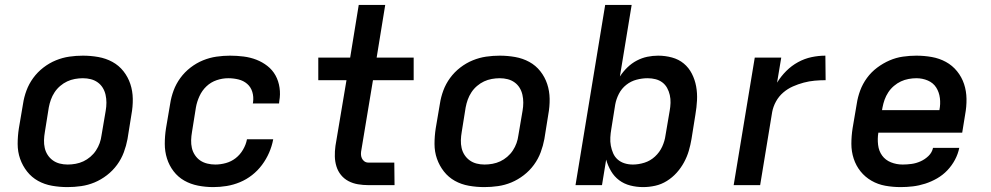

<svg xmlns="http://www.w3.org/2000/svg" viewBox="-20 -755 4040 783"><path d="M255 8Q223 8 192 2.5Q161 -3 135 -17.5Q109 -32 90.5 -55.5Q72 -79 62 -107.5Q52 -136 52 -168Q52 -200 57 -232L74 -332Q78 -359 88 -386Q98 -413 115.5 -437Q133 -461 157 -479.5Q181 -498 208 -509Q235 -520 262.5 -524Q290 -528 318 -528Q350 -528 381 -522.5Q412 -517 438.5 -502.5Q465 -488 483.5 -464.5Q502 -441 511.5 -412.5Q521 -384 521.5 -352Q522 -320 516 -288L500 -188Q495 -161 485 -134Q475 -107 457.5 -83Q440 -59 416 -40.5Q392 -22 365.5 -11Q339 0 311 4Q283 8 255 8ZM256 -84Q272 -84 288.5 -87Q305 -90 320 -97Q335 -104 348.5 -115.5Q362 -127 371.5 -141.5Q381 -156 386.5 -171.5Q392 -187 394 -203L411 -303Q414 -320 414 -336.5Q414 -353 410.5 -368.5Q407 -384 399 -397Q391 -410 378.5 -419Q366 -428 350.5 -432Q335 -436 318 -436Q302 -436 285.5 -433Q269 -430 254 -423Q239 -416 225.5 -404.5Q212 -393 202.5 -378.5Q193 -364 187.5 -348.5Q182 -333 179 -317L163 -217Q160 -200 159.5 -183.5Q159 -167 162.5 -151.5Q166 -136 174.5 -123Q183 -110 195.5 -101Q208 -92 223.5 -88Q239 -84 256 -84Z M850 8Q818 8 787.5 2Q757 -4 731.5 -18.5Q706 -33 688 -56.5Q670 -80 661 -108.5Q652 -137 652 -168.5Q652 -200 657 -232L674 -332Q678 -359 688 -386Q698 -413 715.5 -437Q733 -461 757 -479.5Q781 -498 808 -509Q835 -520 863 -524Q891 -528 918 -528Q946 -528 973.5 -524.5Q1001 -521 1025.5 -511.5Q1050 -502 1070.5 -486Q1091 -470 1103.5 -447.5Q1116 -425 1120 -397.5Q1124 -370 1119 -343L1118 -333H1011L1012 -338Q1015 -360 1009 -380Q1003 -400 988 -413Q973 -426 952.5 -431Q932 -436 911 -436Q887 -436 863.5 -428Q840 -420 822 -403Q804 -386 793.5 -363Q783 -340 779 -317L763 -217Q760 -200 759.5 -183.5Q759 -167 762.5 -151.5Q766 -136 775 -122.5Q784 -109 796.5 -100.5Q809 -92 825 -88Q841 -84 858 -84Q879 -84 901 -90Q923 -96 941 -110Q959 -124 971 -144.5Q983 -165 987 -186V-187H1094V-186Q1089 -159 1077.5 -132.5Q1066 -106 1048.5 -82.5Q1031 -59 1008 -41Q985 -23 958.5 -12Q932 -1 904.5 3.5Q877 8 850 8Z M1589 0H1482Q1461 0 1440 -3.5Q1419 -7 1401 -16.5Q1383 -26 1370.5 -41.5Q1358 -57 1352 -76.5Q1346 -96 1345.5 -117Q1345 -138 1348 -160L1393 -428H1278V-520H1408L1443 -735H1551L1516 -520H1667V-428H1501L1454 -145Q1452 -136 1452 -127Q1452 -118 1455.5 -110Q1459 -102 1466 -97Q1473 -92 1482 -92H1588Z M1955 8Q1923 8 1892 2.5Q1861 -3 1835 -17.5Q1809 -32 1790.5 -55.5Q1772 -79 1762 -107.5Q1752 -136 1752 -168Q1752 -200 1757 -232L1774 -332Q1778 -359 1788 -386Q1798 -413 1815.5 -437Q1833 -461 1857 -479.5Q1881 -498 1908 -509Q1935 -520 1962.5 -524Q1990 -528 2018 -528Q2050 -528 2081 -522.5Q2112 -517 2138.5 -502.5Q2165 -488 2183.5 -464.5Q2202 -441 2211.5 -412.5Q2221 -384 2221.5 -352Q2222 -320 2216 -288L2200 -188Q2195 -161 2185 -134Q2175 -107 2157.5 -83Q2140 -59 2116 -40.5Q2092 -22 2065.5 -11Q2039 0 2011 4Q1983 8 1955 8ZM1956 -84Q1972 -84 1988.5 -87Q2005 -90 2020 -97Q2035 -104 2048.5 -115.5Q2062 -127 2071.5 -141.5Q2081 -156 2086.5 -171.5Q2092 -187 2094 -203L2111 -303Q2114 -320 2114 -336.5Q2114 -353 2110.5 -368.5Q2107 -384 2099 -397Q2091 -410 2078.5 -419Q2066 -428 2050.5 -432Q2035 -436 2018 -436Q2002 -436 1985.5 -433Q1969 -430 1954 -423Q1939 -416 1925.5 -404.5Q1912 -393 1902.5 -378.5Q1893 -364 1887.5 -348.5Q1882 -333 1879 -317L1863 -217Q1860 -200 1859.5 -183.5Q1859 -167 1862.5 -151.5Q1866 -136 1874.5 -123Q1883 -110 1895.5 -101Q1908 -92 1923.5 -88Q1939 -84 1956 -84Z M2603 8Q2576 8 2550.5 1.5Q2525 -5 2505 -20Q2485 -35 2472 -57Q2459 -79 2452 -104L2435 0H2327L2448 -735H2556L2508 -443Q2521 -463 2538.5 -480Q2556 -497 2577 -508Q2598 -519 2620 -523.5Q2642 -528 2664 -528Q2693 -528 2720.5 -520.5Q2748 -513 2768.5 -496Q2789 -479 2801.5 -454.5Q2814 -430 2819 -402.5Q2824 -375 2822.5 -346Q2821 -317 2816 -288L2800 -188Q2796 -164 2789 -140Q2782 -116 2769.5 -93Q2757 -70 2739.5 -50.5Q2722 -31 2699.5 -17Q2677 -3 2652 2.5Q2627 8 2603 8ZM2561 -84Q2584 -84 2608 -91.5Q2632 -99 2651 -116.5Q2670 -134 2680.5 -157Q2691 -180 2694 -203L2711 -303Q2714 -319 2714.5 -335.5Q2715 -352 2711.5 -367.5Q2708 -383 2700.5 -396.5Q2693 -410 2681 -419Q2669 -428 2653.5 -432Q2638 -436 2621 -436Q2599 -436 2576 -430Q2553 -424 2534 -409Q2515 -394 2504 -372.5Q2493 -351 2489 -329L2473 -229Q2470 -212 2469 -194.5Q2468 -177 2471 -161Q2474 -145 2480.5 -130Q2487 -115 2499 -104.5Q2511 -94 2527 -89Q2543 -84 2561 -84Z M2972 0 3058 -520H3166L3149 -418Q3165 -444 3186.5 -465.5Q3208 -487 3234.5 -501.5Q3261 -516 3289.5 -522Q3318 -528 3346 -528L3347 -428Q3325 -428 3302.5 -426Q3280 -424 3257.5 -418Q3235 -412 3213.5 -402.5Q3192 -393 3174 -377.5Q3156 -362 3144.5 -341Q3133 -320 3129 -298L3080 0Z M3653 8Q3621 8 3590.5 2.5Q3560 -3 3534 -18Q3508 -33 3489.5 -56Q3471 -79 3461.5 -108Q3452 -137 3452 -168.5Q3452 -200 3457 -232L3474 -332Q3478 -359 3488 -386Q3498 -413 3515.5 -437Q3533 -461 3557 -479Q3581 -497 3607.5 -508.5Q3634 -520 3662 -524Q3690 -528 3717 -528Q3749 -528 3780 -522.5Q3811 -517 3837.5 -502.5Q3864 -488 3883 -464.5Q3902 -441 3911.5 -412.5Q3921 -384 3921.5 -352Q3922 -320 3916 -288L3904 -214H3562Q3558 -189 3561 -164Q3564 -139 3577.5 -120.5Q3591 -102 3613.5 -93Q3636 -84 3661 -84Q3679 -84 3697.5 -86.5Q3716 -89 3734 -97Q3752 -105 3766.5 -119Q3781 -133 3785 -152H3892Q3887 -127 3874.5 -103.5Q3862 -80 3843.5 -60.5Q3825 -41 3801.5 -27.5Q3778 -14 3753 -6Q3728 2 3703 5Q3678 8 3653 8ZM3577 -306H3811Q3816 -331 3813 -355Q3810 -379 3798 -398Q3786 -417 3764 -426.5Q3742 -436 3717 -436Q3702 -436 3685.5 -433Q3669 -430 3654 -423Q3639 -416 3625.5 -404.5Q3612 -393 3602.5 -378.5Q3593 -364 3587.5 -348.5Q3582 -333 3579 -317Z"/></svg>

Font: Iosevka Aile Semibold Oblique
Style: Regular
Weight: 600
Italic angle: -9°
Designer: Belleve Invis
Foundry: Belleve Invis
Version: Version 31.1.0; ttfautohint (v1.8.4)